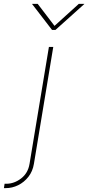

<svg xmlns="http://www.w3.org/2000/svg" viewBox="-133 -764 454 988"><path d="M118.7 -522.5H141.1L41.5 79.1Q35.2 117.7 13.2 145.8Q-8.8 173.8 -39.6 189Q-70.3 204.1 -104 204.1H-112.8L-109.4 181.6H-100.6Q-60.1 181.6 -24.4 154.3Q11.2 127 19 79.1ZM61 -744.1 147.5 -630.9 272.5 -744.1H300.8V-743.2L152.3 -609.9H134.8L32.2 -743.2L32.7 -744.1Z"/></svg>

Font: Inter 28pt Thin
Style: Italic
Weight: 250
Italic angle: -9.3988°
Designer: Rasmus Andersson
Foundry: rsms
Version: Version 4.001;git-66647c0bb